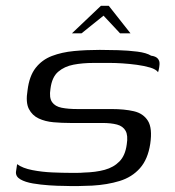

<svg xmlns="http://www.w3.org/2000/svg" viewBox="-20 -636 605 662"><path d="M39 -70Q58 -56 91.5 -49.5Q125 -43 160.5 -41.5Q196 -40 223 -40Q233 -40 246 -40Q259 -40 269 -41Q310 -42 341 -50.5Q372 -59 392 -79.5Q412 -100 417 -138Q422 -169 413 -185Q404 -201 383.5 -206.5Q363 -212 333 -212Q318 -212 301.5 -212Q285 -212 265.5 -212Q246 -212 222 -212Q193 -212 164.5 -214.5Q136 -217 113.5 -227.5Q91 -238 79.5 -260.5Q68 -283 75 -325Q81 -374 103 -402Q125 -430 159 -443Q193 -456 235 -460Q277 -464 324 -464Q352 -464 387 -463Q422 -462 453.5 -458Q485 -454 501 -444Q517 -442 524 -434Q531 -426 530 -414Q530 -410 529 -404.5Q528 -399 527 -394Q526 -389 525 -387Q518 -397 498 -403Q478 -409 452 -412.5Q426 -416 402 -417.5Q378 -419 361 -419H302Q265 -419 233.5 -413Q202 -407 180.5 -388.5Q159 -370 154 -330Q149 -299 159.5 -284Q170 -269 192.5 -264.5Q215 -260 247 -260Q286 -260 315.5 -260Q345 -260 365 -260Q409 -260 441.5 -252.5Q474 -245 490 -219.5Q506 -194 498 -140Q490 -87 462.5 -56Q435 -25 392.5 -12Q350 1 298 4Q273 5 250 5.5Q227 6 202 5Q179 5 149.5 3Q120 1 93.5 -3.5Q67 -8 50.5 -17.5Q34 -27 35 -43ZM228 -521 328 -616H355L430 -521H394L337 -582L261 -521Z"/></svg>

Font: Genos
Style: Italic
Weight: 400
Italic angle: -8°
Version: Version 1.010